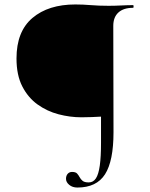

<svg xmlns="http://www.w3.org/2000/svg" viewBox="-20 -648 674 861"><path d="M327 193Q305 193 290.5 181Q276 169 276 154Q276 140 283.5 131.5Q291 123 303 123Q319 123 325.5 130Q332 137 337 146.5Q342 156 350.5 163Q359 170 378 170Q398 170 410 152Q422 134 427.5 94.5Q433 55 433 -8V-125Q413 -124 392 -123Q371 -122 345 -122Q294 -122 242.5 -135.5Q191 -149 148.5 -179.5Q106 -210 80 -260.5Q54 -311 54 -386Q54 -507 125.5 -567.5Q197 -628 318 -628Q352 -628 387.5 -625Q423 -622 467 -622Q495 -622 523.5 -623.5Q552 -625 577 -625Q579 -625 579 -619Q579 -613 577 -613Q534 -613 511 -592Q488 -571 488 -532L489 -55Q489 74 451 133.5Q413 193 327 193Z"/></svg>

Font: Cormorant Infant Light
Style: Regular
Weight: 300
Designer: Christian Thalmann (Catharsis Fonts)
Foundry: Catharsis Fonts
Version: Version 4.001